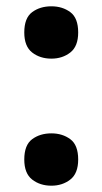

<svg xmlns="http://www.w3.org/2000/svg" viewBox="-20 -576 325 609"><path d="M57 -70Q57 -116 82 -134.5Q107 -153 143 -153Q178 -153 203 -134.5Q228 -116 228 -70Q228 -26 203 -6.5Q178 13 143 13Q107 13 82 -6.5Q57 -26 57 -70ZM57 -473Q57 -519 82 -537.5Q107 -556 143 -556Q178 -556 203 -537.5Q228 -519 228 -473Q228 -429 203 -409.5Q178 -390 143 -390Q107 -390 82 -409.5Q57 -429 57 -473Z"/></svg>

Font: Noto Sans Adlam Unjoined
Style: Bold
Weight: 700
Version: Version 3.001